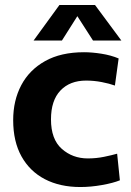

<svg xmlns="http://www.w3.org/2000/svg" viewBox="-20 -741 527 772"><path d="M303 11Q221 11 160.5 -20.5Q100 -52 66.5 -112Q33 -172 33 -258Q33 -337 65.5 -398.5Q98 -460 161.5 -495.5Q225 -531 318 -531Q350 -531 388 -525Q426 -519 457 -506L442 -397Q420 -405 389 -411Q358 -417 326 -417Q261 -417 223 -377Q185 -337 185 -261Q185 -181 228.5 -142.5Q272 -104 333 -104Q367 -104 398.5 -110.5Q430 -117 451 -123L462 -16Q435 -5 390 3Q345 11 303 11ZM115 -578 219 -721H362L468 -578H354L291 -676L229 -578Z"/></svg>

Font: Murecho SemiBold
Style: Regular
Weight: 600
Designer: Neil Summerour
Foundry: Positype
Version: Version 1.010; ttfautohint (v1.8.3)